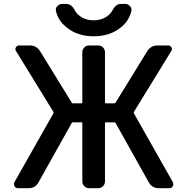

<svg xmlns="http://www.w3.org/2000/svg" viewBox="-20 -987 959 985"><path d="M794.9 -21.5Q759.8 -21.5 743.2 -51.8L573.2 -355.5Q571.3 -359.4 566.4 -359.4H523.4Q518.6 -359.4 518.6 -355.5V-56.6Q518.6 -42 508.3 -31.7Q498 -21.5 484.4 -21.5H437.5Q422.9 -21.5 412.6 -31.7Q402.3 -42 402.3 -56.6V-355.5Q402.3 -359.4 398.4 -359.4H353.5Q349.6 -359.4 347.7 -355.5L177.7 -51.8Q161.1 -21.5 127 -21.5H72.3Q60.5 -21.5 54.7 -31.2Q51.8 -36.1 51.8 -41.5Q51.8 -46.9 53.7 -51.8L253.9 -405.3Q255.9 -409.2 253.9 -413.1L62.5 -724.6Q55.7 -734.4 61.5 -744.1Q67.4 -753.9 78.1 -753.9H132.8Q167 -753.9 185.5 -724.6L347.7 -460.9Q349.6 -457 353.5 -457H398.4Q402.3 -457 402.3 -460.9V-718.8Q402.3 -733.4 412.6 -743.7Q422.9 -753.9 437.5 -753.9H484.4Q498 -753.9 508.3 -743.7Q518.6 -733.4 518.6 -718.8V-460.9Q518.6 -457 523.4 -457H566.4Q571.3 -457 573.2 -460.9L735.4 -724.6Q753.9 -753.9 789.1 -753.9H841.8Q853.5 -753.9 859.4 -744.1Q865.2 -734.4 858.4 -724.6L667 -413.1Q665 -409.2 667 -405.3L867.2 -51.8Q869.1 -46.9 869.1 -41.5Q869.1 -36.1 866.2 -31.2Q860.4 -21.5 849.6 -21.5ZM266.6 -932.6Q266.6 -935.5 266.6 -938.5Q266.6 -948.2 274.4 -956.1Q284.2 -966.8 298.8 -966.8H320.3Q346.7 -966.8 364.3 -933.6Q372.1 -918 387.7 -906.2Q418 -882.8 460.4 -882.8Q502.9 -882.8 533.2 -906.2Q548.8 -918 556.6 -933.6Q574.2 -966.8 599.6 -966.8H623Q636.7 -966.8 646.5 -956.1Q654.3 -948.2 654.3 -938.5Q654.3 -935.5 654.3 -932.6Q643.6 -881.8 601.6 -847.7Q544.9 -800.8 460.4 -800.8Q376 -800.8 320.3 -847.7Q277.3 -881.8 266.6 -932.6Z"/></svg>

Font: Gen Jyuu GothicL Medium
Style: Regular
Weight: 500
Designer: [Source Han Sans]
Ryoko NISHIZUKA  (kana & ideographs); Paul D. Hunt (Latin, Greek & Cyrillic); Wenlong ZHANG  (bopomofo
Version: Version 1.002.20150607